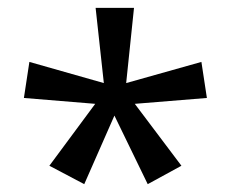

<svg xmlns="http://www.w3.org/2000/svg" viewBox="-20 -780 591 490"><path d="M322 -760 302 -568 494 -622 508 -530 324 -515 443 -357 357 -310 272 -485 195 -310 106 -357 223 -515 41 -530 55 -622 245 -568 224 -760Z"/></svg>

Font: Noto Sans Tifinagh Tawellemmet
Style: Regular
Weight: 400
Designer: JamraPatel
Foundry: JamraPatel LLC
Version: Version 2.006; ttfautohint (v1.8.4.7-5d5b)